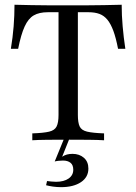

<svg xmlns="http://www.w3.org/2000/svg" viewBox="-20 -591 574 809"><path d="M116.1 0V-29Q163.7 -30.6 187.1 -36.3Q210.5 -41.9 218.5 -58.1Q226.6 -74.2 226.6 -106.5V-539.5H181.5Q145.2 -539.5 122.2 -526.2Q99.2 -512.9 83.9 -479.4Q68.5 -446 56.5 -385.5H25.8Q33.9 -434.7 37.5 -480.2Q41.1 -525.8 41.1 -571Q74.2 -570.2 112.9 -569.4Q151.6 -568.5 191.5 -568.5Q231.5 -568.5 267.7 -568.5Q300 -568.5 339.5 -568.5Q379 -568.5 419.4 -569.4Q459.7 -570.2 492.7 -571Q492.7 -526.6 496.8 -480.2Q500.8 -433.9 508.1 -385.5H477.4Q468.5 -431.5 457.7 -460.9Q446.8 -490.3 432.7 -507.7Q418.5 -525 399.2 -532.3Q379.8 -539.5 353.2 -539.5H308.1V-106.5Q308.1 -74.2 315.7 -58.1Q323.4 -41.9 347.2 -36.3Q371 -30.6 418.5 -29V0Q393.5 -1.6 353.2 -2Q312.9 -2.4 267.7 -2.4Q219.4 -2.4 179.4 -2Q139.5 -1.6 116.1 0ZM237.1 197.6Q220.2 197.6 203.2 195.2Q186.3 192.7 174.2 189.5L178.2 171.8Q184.7 172.6 195.6 173.8Q206.5 175 216.1 175Q249.2 175 269 161.3Q288.7 147.6 288.7 124.2Q288.7 104 277 94.8Q265.3 85.5 245.2 85.5Q234.7 85.5 225 86.7Q215.3 87.9 210.5 89.5L248.4 -3.2H271L241.9 69.4Q251.6 62.9 262.1 60.1Q272.6 57.3 285.5 57.3Q314.5 57.3 333.5 73.8Q352.4 90.3 352.4 119.4Q352.4 155.6 321 176.6Q289.5 197.6 237.1 197.6Z"/></svg>

Font: Playfair
Style: Regular
Weight: 400
Designer: Claus Eggers Sørensen
Foundry: Claus Eggers Sørensen
Version: Version 2.001;gftools[0.9.30]